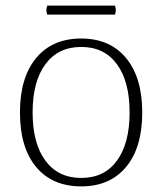

<svg xmlns="http://www.w3.org/2000/svg" viewBox="-20 -651 577 683"><path d="M269 12Q166 12 108.5 -57Q51 -126 51 -251Q51 -375 108.5 -444.5Q166 -514 269 -514Q371 -514 428.5 -444.5Q486 -375 486 -251Q486 -126 428.5 -57Q371 12 269 12ZM269 -18Q351 -18 396 -79.5Q441 -141 441 -251Q441 -361 396 -422.5Q351 -484 269 -484Q187 -484 141.5 -422.5Q96 -361 96 -251Q96 -141 141.5 -79.5Q187 -18 269 -18ZM148 -631H389Q395 -615 389 -599H148Q142 -615 148 -631Z"/></svg>

Font: Arima ExtraLight
Style: Regular
Weight: 250
Designer: Joana Correia and Natanael Gama
Foundry: NDISCOVER
Version: Version 1.101;gftools[0.9.23]